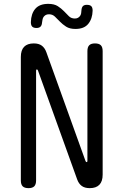

<svg xmlns="http://www.w3.org/2000/svg" viewBox="-20 -965 640 995"><path d="M88 -670Q88 -705 105 -722.5Q122 -740 155 -740Q181 -740 196.5 -728.5Q212 -717 220 -695L423 -131Q424 -128 425.5 -126.5Q427 -125 429 -125Q431 -125 432 -126.5Q433 -128 433 -131V-700Q433 -721 442.5 -730.5Q452 -740 472 -740Q493 -740 502.5 -730.5Q512 -721 512 -700V-60Q512 -25 495 -7.5Q478 10 445 10Q419 10 403.5 -1.5Q388 -13 380 -35L177 -599Q176 -602 174.5 -603.5Q173 -605 171 -605Q169 -605 168 -603.5Q167 -602 167 -599V-30Q167 -9 157.5 0.5Q148 10 128 10Q107 10 97.5 0.5Q88 -9 88 -30ZM198 -849Q197 -834 190 -827Q183 -820 169 -820Q154 -820 147 -827Q140 -834 140 -850Q141 -894 163 -919.5Q185 -945 230 -945Q261 -945 279.5 -933Q298 -921 311.5 -907Q325 -893 337 -881Q349 -869 368 -869Q378 -869 384.5 -873Q391 -877 395 -882.5Q399 -888 400.5 -896Q402 -904 402 -911Q403 -926 409.5 -933Q416 -940 430 -940Q446 -940 453 -933Q460 -926 460 -910Q459 -868 437.5 -841.5Q416 -815 371 -815Q341 -815 322.5 -827Q304 -839 290.5 -853Q277 -867 264.5 -879Q252 -891 234 -891Q223 -891 216.5 -887Q210 -883 206 -877.5Q202 -872 200.5 -864Q199 -856 198 -849Z"/></svg>

Font: Maple Mono Normal NL Light
Style: Regular
Weight: 300
Monospace: yes
Designer: subframe7536
Version: Version 7.000